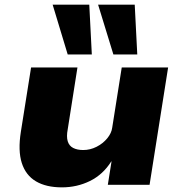

<svg xmlns="http://www.w3.org/2000/svg" viewBox="-20 -797 781 828"><path d="M247 11Q179 11 135 -15Q91 -41 74 -94Q57 -147 70 -229L114 -506H314L272 -239Q266 -208 272 -188Q278 -168 295.5 -159Q313 -150 339 -150Q369 -150 396.5 -164Q424 -178 442.5 -200.5Q461 -223 464 -247L505 -506H705L625 0H445L461 -101H460Q424 -44 368 -16.5Q312 11 247 11ZM469 -562 403 -777H561L572 -562ZM272 -562 207 -777H365L376 -562Z"/></svg>

Font: Nunito Sans 7pt SemiExpanded Black
Style: Italic
Weight: 900
Width: 6
Italic angle: -9°
Designer: Vernon Adams
Foundry: Vernon Adams
Version: Version 3.101;gftools[0.9.27]